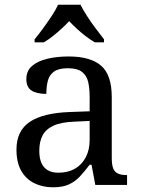

<svg xmlns="http://www.w3.org/2000/svg" viewBox="-20 -786 603 816"><path d="M205 10Q161 10 125.5 -7.5Q90 -25 70 -60.5Q50 -96 50 -150Q50 -230 106.5 -268Q163 -306 278 -310L361 -313V-373Q361 -409 355 -436.5Q349 -464 329 -480Q309 -496 268 -496Q230 -496 210 -482Q190 -468 183.5 -443.5Q177 -419 177 -387Q135 -387 113.5 -401.5Q92 -416 92 -450Q92 -485 116.5 -506Q141 -527 182 -536.5Q223 -546 272 -546Q364 -546 409.5 -507Q455 -468 455 -373V-114Q455 -86 461 -70.5Q467 -55 481 -48.5Q495 -42 517 -42H520V0H385L369 -86H361Q340 -58 320 -36.5Q300 -15 273.5 -2.5Q247 10 205 10ZM228 -52Q269 -52 298.5 -69Q328 -86 344.5 -117.5Q361 -149 361 -191V-272L297 -269Q240 -267 207.5 -252Q175 -237 161 -210.5Q147 -184 147 -145Q147 -114 156 -93.5Q165 -73 183 -62.5Q201 -52 228 -52ZM127 -619Q143 -638 162 -664Q181 -690 199 -717Q217 -744 227 -766H322Q333 -744 350.5 -717Q368 -690 387.5 -664Q407 -638 422 -619V-606H383Q364 -617 344.5 -632Q325 -647 307 -663.5Q289 -680 274 -696Q259 -680 241 -663.5Q223 -647 204 -632Q185 -617 166 -606H127Z"/></svg>

Font: Noto Serif Kannada
Style: Regular
Weight: 400
Designer: Universal Thirst, Indian Type Foundry and the Monotype Design Team
Foundry: Monotype Imaging Inc.
Version: Version 2.003